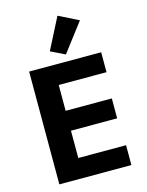

<svg xmlns="http://www.w3.org/2000/svg" viewBox="-141 -1062 881 1148"><g transform="rotate(-15 300.0 -488.5)"><path d="M525.9 0V-122.9H230.1V-291.9H516V-415.1H230.1V-574.9H525.9V-698.2H79.9V0ZM230.8 -783 318.9 -740.1 452.8 -915.8 329.9 -976.9Z"/></g></svg>

Font: Margiela Mono Bold
Style: Regular
Weight: 700
Designer: Mike Abbink, Paul van der Laan, Pieter van Rosmalen
Foundry: Bold Monday
Version: Version 2.003 2021